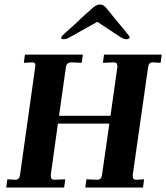

<svg xmlns="http://www.w3.org/2000/svg" viewBox="-20 -842 746 862"><path d="M50 -35Q67 -35 70 -57L138 -541L139 -547Q139 -563 123 -562L87 -560L92 -597H352L347 -560L299 -562Q289 -562 283 -556Q277 -550 276 -541L245 -322H476L507 -541V-545Q507 -562 491 -562L442 -560L447 -597H706L701 -560L666 -562Q648 -563 645 -541L576 -57V-51Q576 -34 592 -35L627 -37L622 0H363L368 -37L417 -35Q435 -35 438 -57L471 -287H240L208 -57V-52Q208 -35 224 -35L273 -37L268 0H8L13 -37ZM254 -673Q254 -679 287 -707Q317 -733 340 -756L393 -804Q413 -822 429 -822Q445 -822 459 -804L498 -756Q518 -731 541 -704Q562 -680 562 -675Q562 -666 548 -666Q534 -666 517 -678L417 -744L299 -678Q280 -666 265 -666Q254 -666 254 -673Z"/></svg>

Font: Unna
Style: Bold Italic
Weight: 700
Italic angle: -8.05°
Designer: Jorge de Buen Unna
Foundry: Omnibus-Type
Version: Version 2.008